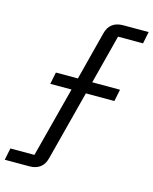

<svg xmlns="http://www.w3.org/2000/svg" viewBox="-187 -779 795 995"><g transform="rotate(15 210.5 -282.0)"><path d="M-51 70H78L176 -307H62L75 -371H193L260 -631Q277 -698 349 -698H485L472 -634H338L270 -371H419L406 -307H253L156 67Q139 134 67 134H-64Z"/></g></svg>

Font: IBM Plex Sans Condensed
Style: Italic
Weight: 400
Width: 3
Italic angle: -11°
Designer: Mike Abbink, Paul van der Laan, Pieter van Rosmalen
Foundry: Bold Monday
Version: Version 1.3